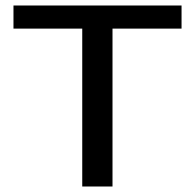

<svg xmlns="http://www.w3.org/2000/svg" viewBox="-20 -678 707 698"><path d="M640 -574H389V0H279V-574H29V-658H640Z"/></svg>

Font: Ysabeau Infant Semibold
Style: Regular
Weight: 600
Designer: Christian Thalmann (Catharsis Fonts)
Version: Version 0.003